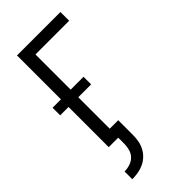

<svg xmlns="http://www.w3.org/2000/svg" viewBox="-294 -800 1088 1088"><g transform="rotate(-45 250.0 -256.0)"><path d="M62 223V161Q84 161 106 154Q128 147 143.5 131.5Q159 116 165.5 94Q172 72 172 50V0H96V-322H29V-383H96V-735H444V-665H174V-383H277V-322H174V-70H242V50Q242 73 237.5 96.5Q233 120 222 141Q211 162 193.5 178.5Q176 195 154.5 205Q133 215 109.5 219Q86 223 62 223Z"/></g></svg>

Font: Moesevka
Style: Regular
Weight: 400
Monospace: yes
Designer: Belleve Invis
Foundry: Belleve Invis
Version: Version 32.5.0; ttfautohint (v1.8.4)